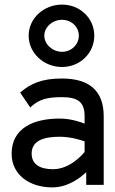

<svg xmlns="http://www.w3.org/2000/svg" viewBox="-20 -803 501 834"><path d="M249.5 -717C290.5 -717 322.5 -686 322.5 -648C322.5 -610 290.5 -578 249.5 -578C208.5 -578 172.5 -610 172.5 -648C172.5 -686 208.5 -717 249.5 -717ZM249.5 -512C328.5 -512 389.5 -573 389.5 -648C389.5 -723 328.5 -783 249.5 -783C169.5 -783 104.5 -723 104.5 -648C104.5 -573 169.5 -512 249.5 -512ZM67.5 -401 111.5 -336 115.5 -340C150.5 -372 186.5 -381 248.5 -381C319.5 -381 347.5 -359 347.5 -298V-266C332.5 -272 288.5 -288 239.5 -288C124.5 -288 30.5 -246 30.5 -135C30.5 -46 105.5 11 207.5 11C277.5 11 332.5 -34 354.5 -55V0H430.5V-298C430.5 -409 367.5 -462 248.5 -462C162.5 -462 113.5 -440 71.5 -404ZM117.5 -136C117.5 -193 171.5 -209 239.5 -209C287.5 -209 333.5 -194 347.5 -189V-143C339.5 -133 284.5 -68 210.5 -68C153.5 -68 117.5 -89 117.5 -136Z"/></svg>

Font: Charger
Style: Bd
Weight: 400
Designer: Jasper
Foundry: Cannot Into Space Fonts
Version: Version 0.98